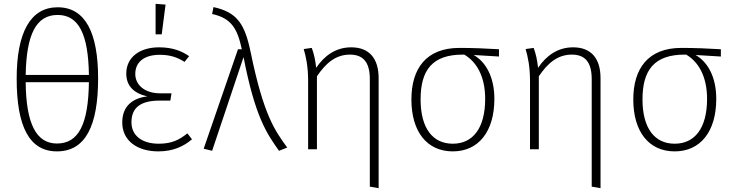

<svg xmlns="http://www.w3.org/2000/svg" viewBox="-20 -779 3831 1002"><path d="M281 -741C140 -741 67 -612 67 -368C67 -119 133 11 277 11C426 11 492 -122 492 -370C492 -609 425 -741 281 -741ZM281 -701C391 -701 441 -600 444 -388H114C118 -601 169 -701 281 -701ZM277 -30C169 -30 116 -134 114 -350H444C441 -132 391 -30 277 -30Z M792 -759V-600H824L844 -755ZM810 -532C710 -532 639 -481 639 -395C639 -332 677 -292 749 -276C674 -267 618 -227 618 -140C618 -44 697 11 806 11C884 11 938 -15 982 -52L958 -83C915 -49 877 -29 808 -29C723 -29 666 -70 666 -141C666 -218 715 -254 813 -254H869L875 -292H816C736 -292 686 -335 686 -393C686 -455 732 -493 814 -493C869 -493 907 -479 943 -456L967 -486C929 -512 882 -532 810 -532Z M1094 -742 1087 -706C1188 -684 1219 -629 1242 -522H1222L1043 -3L1087 8L1251 -481C1312 -167 1372 -83 1436 8L1479 -9C1415 -97 1356 -176 1288 -507C1258 -652 1219 -715 1094 -742Z M1813 -532C1733 -532 1673 -489 1630 -425C1626 -465 1618 -500 1607 -529L1565 -523C1577 -482 1588 -433 1588 -355V0H1634V-381C1679 -447 1730 -494 1806 -494C1875 -494 1910 -455 1910 -366V195L1956 203V-371C1956 -474 1907 -532 1813 -532Z M2584 -522C2520 -526 2445 -529 2378 -529C2204 -529 2127 -421 2127 -260C2127 -92 2208 11 2343 11C2477 11 2560 -92 2560 -263C2560 -378 2515 -456 2452 -492L2584 -484ZM2512 -263C2512 -109 2447 -29 2343 -29C2238 -29 2175 -110 2175 -260C2175 -412 2235 -495 2398 -494H2403C2466 -457 2512 -382 2512 -263Z M2971 -532C2891 -532 2831 -489 2788 -425C2784 -465 2776 -500 2765 -529L2723 -523C2735 -482 2746 -433 2746 -355V0H2792V-381C2837 -447 2888 -494 2964 -494C3033 -494 3068 -455 3068 -366V195L3114 203V-371C3114 -474 3065 -532 2971 -532Z M3742 -522C3678 -526 3603 -529 3536 -529C3362 -529 3285 -421 3285 -260C3285 -92 3366 11 3501 11C3635 11 3718 -92 3718 -263C3718 -378 3673 -456 3610 -492L3742 -484ZM3670 -263C3670 -109 3605 -29 3501 -29C3396 -29 3333 -110 3333 -260C3333 -412 3393 -495 3556 -494H3561C3624 -457 3670 -382 3670 -263Z"/></svg>

Font: Fira Sans ExtraLight
Style: Regular
Weight: 200
Designer: bBox Type GmbH & Carrois Corporate GbR & Edenspiekermann AG
Foundry: bBox Type GmbH & Carrois Corporate GbR & Edenspiekermann AG
Version: Version 4.300;PS 004.300;hotconv 1.0.88;makeotf.lib2.5.64775